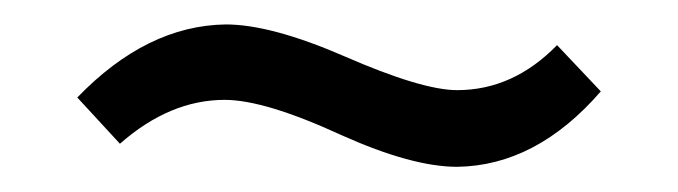

<svg xmlns="http://www.w3.org/2000/svg" viewBox="-20 -335 544 154"><path d="M461.9 -261.7 426.8 -298.8Q391.6 -262.7 346.7 -262.7Q318.4 -262.7 255.9 -290Q197.3 -315.4 161.1 -315.4Q97.7 -314.5 42 -256.8L76.2 -219.7Q116.2 -254.9 160.2 -254.9Q192.4 -254.9 253.9 -226.6Q310.5 -201.2 346.7 -201.2Q410.2 -202.1 461.9 -261.7Z"/></svg>

Font: Yaldevi Colombo
Style: Regular
Weight: 400
Designer: Sol Matas, Denzil Rajitha, Kosala Senevirathne and Pathum Egodawatta
Foundry: Mooniak
Version: Version 1.020 ; ttfautohint (v1.6)